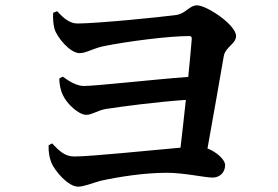

<svg xmlns="http://www.w3.org/2000/svg" viewBox="-20 -728 1040 719"><path d="M179 -680C178 -660 179 -640 184 -620C193 -589 242 -529 278 -529C303 -529 329 -547 368 -555C456 -573 612 -593 688 -593C696 -593 699 -590 698 -581C696 -554 691 -501 685 -440C561 -431 339 -406 294 -406C268 -406 239 -423 215 -441L202 -434C202 -414 207 -388 216 -371C230 -340 274 -298 303 -298C325 -298 343 -314 377 -320C442 -330 564 -346 676 -354C669 -290 662 -225 656 -175C540 -165 322 -142 258 -142C222 -142 201 -164 175 -191L162 -184C161 -156 166 -136 172 -120C184 -89 235 -29 272 -29C295 -29 327 -43 357 -51C425 -66 521 -81 605 -81C669 -81 747 -63 776 -63C803 -63 823 -82 823 -110C823 -130 791 -159 757 -172C778 -289 806 -447 818 -518C824 -552 864 -564 864 -593C864 -635 754 -708 718 -708C689 -708 677 -678 641 -672C584 -664 342 -640 270 -640C241 -640 218 -660 194 -686Z"/></svg>

Font: Source Han Serif
Style: Bold
Weight: 700
Designer: Ryoko NISHIZUKA 西塚涼子 (kana & ideographs); Frank Grießhammer (Latin, Greek & Cyrillic); Wenlong ZHANG 张文龙 (bopomofo); San
Foundry: Adobe Systems Incorporated
Version: Version 1.001;PS 1.001;hotconv 16.6.54;makeotf.lib2.5.65590